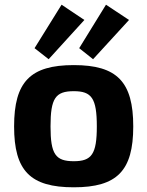

<svg xmlns="http://www.w3.org/2000/svg" viewBox="-20 -784 627 817"><path d="M529 -699 431 -764 317 -579 376 -532ZM339 -699 242 -764 127 -579 187 -532ZM294 -507C109 -507 40 -436 40 -246C40 -57 109 13 294 13C478 13 547 -57 547 -246C547 -436 478 -507 294 -507ZM294 -396C370 -396 392 -366 392 -246C392 -128 370 -98 294 -98C216 -98 195 -128 195 -246C195 -366 216 -396 294 -396Z"/></svg>

Font: SnT
Style: Bold
Weight: 700
Designer: Natanael Gama
Version: Version 1.001;PS 001.001;hotconv 1.0.70;makeotf.lib2.5.58329